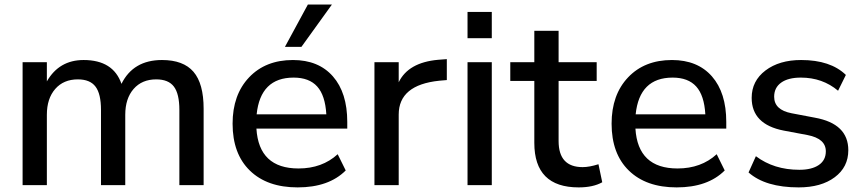

<svg xmlns="http://www.w3.org/2000/svg" viewBox="-20 -812 3786 842"><path d="M79.1 0V-539.1H185.5V-455.1Q239.3 -548.8 346.7 -548.8Q476.6 -548.8 512.7 -444.3Q564.5 -548.8 690.4 -548.8Q784.2 -548.8 828.6 -497.1Q873 -445.3 873 -335V0H766.6V-330.1Q766.6 -400.4 742.7 -432.1Q718.8 -463.9 665 -463.9Q602.5 -463.9 565.9 -421.9Q529.3 -379.9 529.3 -308.6V0H422.9V-330.1Q422.9 -400.4 398.9 -432.1Q375 -463.9 321.3 -463.9Q258.8 -463.9 222.2 -421.9Q185.5 -379.9 185.5 -308.6V0Z M1285.2 9.8Q1151.4 9.8 1075.7 -64Q1000 -137.7 1000 -269.5Q1000 -396.5 1072.3 -472.7Q1144.5 -548.8 1264.6 -548.8Q1377 -548.8 1439.9 -477.1Q1502.9 -405.3 1502.9 -277.3V-248H1104.5Q1115.2 -73.2 1289.1 -73.2Q1392.6 -73.2 1460.9 -135.7L1496.1 -64.5Q1421.9 9.8 1285.2 9.8ZM1105.5 -310.5H1411.1Q1406.2 -393.6 1371.1 -432.6Q1335.9 -471.7 1267.6 -471.7Q1122.1 -471.7 1105.5 -310.5ZM1229.5 -606.4 1330.1 -792H1435.5L1301.8 -606.4Z M1622.1 0V-539.1H1728.5V-451.2Q1770.5 -538.1 1901.4 -549.8L1939.5 -552.7V-460.9L1906.2 -458Q1728.5 -439.5 1728.5 -309.6V0Z M2030.3 -644.5V-759.8H2136.7V-644.5ZM2030.3 0V-539.1H2136.7V0Z M2517.6 9.8Q2323.2 9.8 2323.2 -185.5V-457H2217.8V-539.1H2323.2V-676.8H2429.7V-539.1H2596.7V-457H2429.7V-193.4Q2429.7 -79.1 2535.2 -79.1Q2564.5 -79.1 2604.5 -91.8L2621.1 -12.7Q2581.1 9.8 2517.6 9.8Z M2947.3 9.8Q2813.5 9.8 2737.8 -64Q2662.1 -137.7 2662.1 -269.5Q2662.1 -396.5 2734.4 -472.7Q2806.6 -548.8 2926.8 -548.8Q3039.1 -548.8 3102.1 -477.1Q3165 -405.3 3165 -277.3V-248H2766.6Q2777.3 -73.2 2951.2 -73.2Q3054.7 -73.2 3123 -135.7L3158.2 -64.5Q3084 9.8 2947.3 9.8ZM2767.6 -310.5H3073.2Q3068.4 -393.6 3033.2 -432.6Q2998 -471.7 2929.7 -471.7Q2784.2 -471.7 2767.6 -310.5Z M3482.4 9.8Q3336.9 9.8 3262.7 -55.7L3294.9 -127Q3374 -67.4 3485.4 -67.4Q3540 -67.4 3570.8 -88.4Q3601.6 -109.4 3601.6 -148.4Q3601.6 -204.1 3521.5 -219.7L3417 -239.3Q3276.4 -266.6 3276.4 -382.8Q3276.4 -457 3336.9 -502.9Q3397.5 -548.8 3493.2 -548.8Q3622.1 -548.8 3689.5 -483.4L3655.3 -414.1Q3586.9 -471.7 3492.2 -471.7Q3436.5 -471.7 3405.8 -449.7Q3375 -427.7 3375 -387.7Q3375 -330.1 3451.2 -315.4L3553.7 -295.9Q3700.2 -269.5 3700.2 -153.3Q3700.2 -79.1 3640.6 -34.7Q3581.1 9.8 3482.4 9.8Z"/></svg>

Font: Min Sans Medium
Style: Regular
Weight: 500
Designer: Jinseong-Kim, NotoSansCJK, Nunito
Foundry: Jinseong-Kim
Version: Version 1.400;Glyphs 3.1.2 (3151)